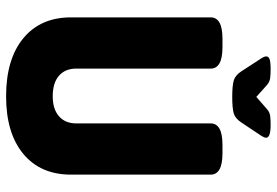

<svg xmlns="http://www.w3.org/2000/svg" viewBox="-159 -741 908 630"><g transform="rotate(90 295.0 -426.0)"><path d="M296 8Q174 8 105.5 -48.5Q37 -105 37 -205V-664Q37 -682 54 -692Q71 -702 108 -702H134Q171 -702 188 -692Q205 -682 205 -664V-223Q205 -186 228.5 -165.5Q252 -145 296 -145Q338 -145 361.5 -165.5Q385 -186 385 -223V-664Q385 -682 402 -692Q419 -702 456 -702H482Q519 -702 536 -692Q553 -682 553 -664V-205Q553 -105 485 -48.5Q417 8 296 8ZM390 -860Q432 -860 432 -845Q432 -842 429.5 -836.5Q427 -831 420 -821L382 -764Q369 -744 352 -739Q335 -734 298 -734Q261 -734 244 -739Q227 -744 214 -764L177 -821Q170 -831 167.5 -836.5Q165 -842 165 -845Q165 -853 174 -856.5Q183 -860 207 -860Q223 -860 236 -858.5Q249 -857 260 -847L298 -813L338 -848Q348 -857 360.5 -858.5Q373 -860 390 -860Z"/></g></svg>

Font: Asap Condensed ExtraBold
Style: Regular
Weight: 800
Width: 3
Designer: Pablo Cosgaya
Foundry: Omnibus-Type
Version: Version 3.001; ttfautohint (v1.8.4.7-5d5b)